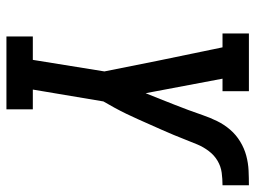

<svg xmlns="http://www.w3.org/2000/svg" viewBox="-116 -658 775 582"><g transform="rotate(90 271.0 -367.5)"><path d="M91 0V-80H162L197 -297L165 -457L124 -655H82V-735H257V-655H219L263 -422Q272 -444 280.5 -465.5Q289 -487 297.5 -508.5Q306 -530 314 -551.5Q322 -573 329.5 -595Q337 -617 347.5 -638.5Q358 -660 373.5 -678Q389 -696 409.5 -708.5Q430 -721 452.5 -727Q475 -733 497.5 -734Q520 -735 542 -735V-655Q523 -655 504 -652.5Q485 -650 468 -640Q451 -630 438.5 -613.5Q426 -597 418.5 -579Q411 -561 404 -543Q397 -525 389.5 -507Q382 -489 374 -471Q366 -453 358 -435Q350 -417 342 -399Q334 -381 325.5 -363.5Q317 -346 307.5 -328.5Q298 -311 288 -294L252 -80H312V0Z"/></g></svg>

Font: Iosevka Slab Medium Oblique
Style: Regular
Weight: 500
Italic angle: -9°
Monospace: yes
Designer: Belleve Invis
Foundry: Belleve Invis
Version: Version 11.1.1; ttfautohint (v1.8.3)